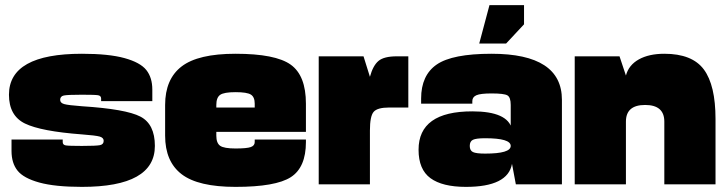

<svg xmlns="http://www.w3.org/2000/svg" viewBox="-20 -720 2840 750"><path d="M300 -195Q354 -191 369.5 -186.5Q385 -182 385 -170Q385 -156 370.5 -153Q356 -150 300 -150Q249 -150 237 -152Q225 -154 225 -165V-175H25V-130Q25 -83 48.5 -53.5Q72 -24 133.5 -7Q195 10 300 10Q585 10 585 -150Q585 -235 528.5 -264.5Q472 -294 300 -305Q246 -309 230.5 -313.5Q215 -318 215 -330Q215 -344 229.5 -347Q244 -350 300 -350Q351 -350 363 -348Q375 -346 375 -335V-325H575V-370Q575 -417 551.5 -446.5Q528 -476 466.5 -493Q405 -510 300 -510Q15 -510 15 -350Q15 -268 77.5 -237.5Q140 -207 300 -195Z M1175 -165V-175H975V-165Q975 -151 959.5 -145.5Q944 -140 900 -140Q855 -140 840 -150.5Q825 -161 825 -190V-250H625V-190Q625 -89 689.5 -39.5Q754 10 900 10Q1057 10 1116 -28Q1175 -66 1175 -165ZM1175 -315Q1175 -425 1115.5 -467.5Q1056 -510 900 -510Q754 -510 689.5 -460.5Q625 -411 625 -310V-250H825V-310Q825 -339 840 -349.5Q855 -360 900 -360Q945 -360 960 -350.5Q975 -341 975 -315V-295H1175ZM700 -205H1175V-300H700Z M1225 0H1425V-420L1400 -500H1225ZM1425 -420V-210Q1425 -266 1439.5 -283Q1454 -300 1500 -300H1575V-500H1530Q1480 -500 1458.5 -482Q1437 -464 1425 -420Z M1625 -335V-315H1825V-325Q1825 -341 1841 -348Q1857 -355 1900 -355Q1949 -355 1962 -347.5Q1975 -340 1975 -310V-220L2175 -250V-330Q2175 -510 1900 -510Q1747 -510 1686 -468Q1625 -426 1625 -335ZM2175 -250H1975V-115L1980 -80L1995 0H2175ZM1615 -135Q1615 -58 1661.5 -24Q1708 10 1800 10Q1964 10 1980 -80L1975 -150Q1975 -120 1875 -120Q1840 -120 1827.5 -126Q1815 -132 1815 -150Q1815 -168 1827.5 -174Q1840 -180 1875 -180Q1975 -180 1975 -150L1980 -215Q1964 -285 1825 -285Q1615 -285 1615 -135ZM1852 -550H1957L2027 -625V-700H1892Z M2225 0H2425V-425L2400 -500H2225ZM2425 -425V-245Q2425 -310 2500 -310Q2575 -310 2575 -245V0H2775V-255Q2775 -387 2729.5 -448.5Q2684 -510 2575 -510Q2515 -510 2475.5 -488Q2436 -466 2425 -425Z"/></svg>

Font: Millimetre
Style: Extrablack
Weight: 900
Designer: Jérémy Landes
Version: Version 1.0